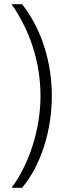

<svg xmlns="http://www.w3.org/2000/svg" viewBox="-20 -737 317 915"><path d="M227 -280C227 -446 175 -604 85 -717H35C119 -598 173 -445 173 -280C173 -122 120 44 35 158H85C176 50 227 -115 227 -280Z"/></svg>

Font: Noto Sans Myanmar UI ExtraCondensed Light
Style: Regular
Weight: 300
Width: 2
Designer: Monotype Design Team
Foundry: Monotype Imaging Inc.
Version: Version 2.103